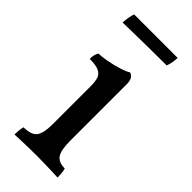

<svg xmlns="http://www.w3.org/2000/svg" viewBox="-208 -673 718 718"><g transform="rotate(45 150.5 -314.0)"><path d="M37 3Q37 -7 38 -18.5Q39 -30 42 -40Q82 -40 96.5 -58.5Q111 -77 111 -127V-325Q111 -349 106.5 -364.5Q102 -380 86 -388Q70 -396 36 -396Q36 -407 38 -416Q40 -425 45 -433Q60 -433 87.5 -438Q115 -443 141 -451Q167 -459 179 -467Q188 -464 194.5 -455Q201 -446 201 -427V-127Q201 -77 214.5 -58.5Q228 -40 260 -40Q263 -30 264 -17Q265 -4 265 3Q248 2 229 1.5Q210 1 190.5 0.5Q171 0 152 0Q133 0 112.5 0.5Q92 1 73 1.5Q54 2 37 3ZM27 -579Q27 -587 29.5 -604.5Q32 -622 36 -631H266Q266 -621 264 -608.5Q262 -596 257 -582Q232 -582 170 -581.5Q108 -581 27 -579Z"/></g></svg>

Font: Vollkorn
Style: Regular
Weight: 400
Designer: Friedrich Althausen
Foundry: Friedrich Althausen
Version: Version 5.001